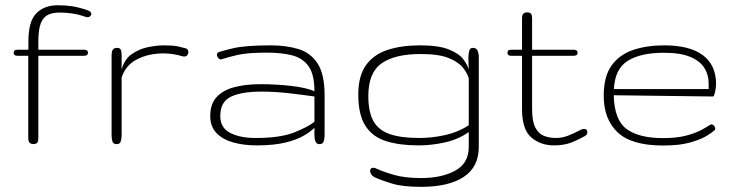

<svg xmlns="http://www.w3.org/2000/svg" viewBox="-20 -560 2858 746"><path d="M109.4 0Q102.5 0 96.2 -4.2Q89.8 -8.3 89.8 -23.9V-343.3H46.9Q33.2 -343.3 33.2 -355Q33.2 -366.7 46.9 -366.7H90.3V-398.4Q90.3 -477.5 121.3 -508.5Q152.3 -539.6 204.6 -539.6Q233.9 -539.6 259 -535.9Q284.2 -532.2 319.8 -520.5Q335 -515.1 335 -505.4Q335 -502 331.1 -497.6Q327.1 -493.2 319.8 -493.2Q314.9 -493.2 310.5 -495.1Q284.2 -504.4 259.5 -507.8Q234.9 -511.2 211.4 -511.2Q186 -511.2 167.5 -502.9Q148.9 -494.6 138.9 -470.5Q128.9 -446.3 128.9 -398.4V-366.7H307.1Q321.8 -366.7 321.8 -355Q321.8 -343.3 307.1 -343.3H128.9V-23.9Q128.9 -8.3 123.3 -4.2Q117.7 0 109.4 0Z M433.6 0Q419.9 0 416.7 -10.7Q413.6 -21.5 413.6 -34.2V-346.7Q413.6 -357.9 417.7 -366Q421.9 -374 435.5 -374Q446.3 -374 449.5 -366.2Q452.6 -358.4 452.6 -346.7V-290Q463.4 -330.1 492.4 -350.1Q521.5 -370.1 555.7 -377Q589.8 -383.8 615.2 -383.8Q652.8 -383.8 670.4 -379.9Q688 -376 701.7 -372.1Q711.9 -369.1 711.9 -357.4Q711.9 -351.1 707.8 -345.7Q703.6 -340.3 695.3 -340.3Q693.4 -340.3 692.6 -340.6Q691.9 -340.8 689.5 -341.3Q670.4 -346.7 652.8 -349.6Q635.3 -352.5 615.2 -352.5Q557.6 -352.5 512.9 -329.8Q468.3 -307.1 452.6 -258.8V-34.2Q452.6 -21.5 449.2 -10.7Q445.8 0 433.6 0Z M976.6 4.9Q926.8 4.9 886 -6.6Q845.2 -18.1 821 -43.2Q796.9 -68.4 796.9 -109.4Q796.9 -157.2 822.8 -184.1Q848.6 -210.9 892.6 -221.9Q936.5 -232.9 991.2 -232.9Q1053.7 -232.9 1112.1 -226.1Q1170.4 -219.2 1201.7 -205.6Q1201.7 -270.5 1179 -302.5Q1156.2 -334.5 1115 -345Q1073.7 -355.5 1018.1 -355.5Q941.9 -355.5 903.8 -346.7Q865.7 -337.9 842.3 -330.1Q839.4 -329.1 838.4 -329.1Q832.5 -329.1 827.6 -335.2Q822.8 -341.3 822.8 -347.7Q822.8 -354 828.6 -356.9Q836.9 -360.8 884.8 -372.3Q932.6 -383.8 1032.2 -383.8Q1092.3 -383.8 1139.6 -369.4Q1187 -355 1214.1 -313.2Q1241.2 -271.5 1241.2 -189.5V-34.2Q1241.2 -22.9 1238 -11.5Q1234.9 0 1221.2 0Q1210 0 1205.8 -10.3Q1201.7 -20.5 1201.7 -36.1V-63.5Q1187.5 -48.8 1160.4 -33Q1133.3 -17.1 1088.9 -6.1Q1044.4 4.9 976.6 4.9ZM972.7 -23.9Q1068.8 -23.9 1123 -45.4Q1177.2 -66.9 1201.7 -86.9V-185.1Q1154.3 -191.9 1100.8 -198Q1047.4 -204.1 995.1 -204.1Q919.9 -204.1 877.9 -184.6Q835.9 -165 835.9 -109.4Q835.9 -63 874.5 -43.5Q913.1 -23.9 972.7 -23.9Z M1616.2 166Q1545.4 166 1504.2 153.6Q1462.9 141.1 1437 129.4Q1427.2 124.5 1422.6 117.4Q1418 110.4 1418 104.5Q1418 91.8 1430.7 91.8Q1436.5 91.8 1443.8 95.7Q1470.2 107.9 1512.5 119.9Q1554.7 131.8 1616.2 131.8Q1696.3 131.8 1748.8 103Q1801.3 74.2 1801.3 11.2V-46.9Q1759.3 -17.6 1707.3 -6.3Q1655.3 4.9 1606.9 4.9Q1532.2 4.9 1479.7 -11.7Q1427.2 -28.3 1399.7 -71.3Q1372.1 -114.3 1372.1 -192.4Q1372.1 -265.1 1402.1 -306.9Q1432.1 -348.6 1486.1 -366.2Q1540 -383.8 1611.3 -383.8Q1683.6 -383.8 1723.1 -368.2Q1762.7 -352.5 1779.5 -330.6Q1796.4 -308.6 1801.3 -290Q1801.3 -298.8 1800.5 -310.3Q1799.8 -321.8 1799.8 -333Q1799.8 -349.6 1803 -361.8Q1806.2 -374 1816.9 -374Q1831.1 -374 1835.7 -362.8Q1840.3 -351.6 1840.3 -339.8V11.2Q1840.3 88.4 1782 127.2Q1723.6 166 1616.2 166ZM1608.9 -23.9Q1659.7 -23.9 1710.4 -35.4Q1761.2 -46.9 1801.3 -73.2V-255.9Q1796.4 -274.4 1779.3 -296.4Q1762.2 -318.4 1723.9 -334.2Q1685.5 -350.1 1615.2 -350.1Q1513.7 -350.1 1462.4 -313.7Q1411.1 -277.3 1411.1 -187Q1411.1 -127 1429.9 -91.3Q1448.7 -55.7 1492.2 -39.8Q1535.6 -23.9 1608.9 -23.9Z M2132.8 4.9Q2080.1 4.9 2044.2 -26.1Q2008.3 -57.1 2008.3 -136.2V-343.3H1965.3Q1951.7 -343.3 1951.7 -355Q1951.7 -366.7 1965.3 -366.7H2008.3V-488.3Q2008.3 -503.9 2014.6 -508.1Q2021 -512.2 2027.8 -512.2Q2036.1 -512.2 2041.7 -508.1Q2047.4 -503.9 2047.4 -488.3V-366.7H2209.5Q2224.1 -366.7 2224.1 -355Q2224.1 -343.3 2209.5 -343.3H2047.4V-136.2Q2047.4 -88.9 2059.8 -64.7Q2072.3 -40.5 2093.3 -32.2Q2114.3 -23.9 2139.6 -23.9Q2163.1 -23.9 2185.5 -32.2Q2208 -40.5 2237.3 -56.2Q2243.2 -59.1 2248.5 -59.1Q2262.2 -59.1 2262.2 -46.4Q2262.2 -36.6 2251.5 -30.8Q2210.4 -8.3 2186 -1.7Q2161.6 4.9 2132.8 4.9Z M2556.2 5.4Q2434.1 5.4 2379.9 -45.7Q2325.7 -96.7 2325.7 -188Q2325.7 -263.7 2356.7 -306.2Q2387.7 -348.6 2440.9 -366.2Q2494.1 -383.8 2559.6 -383.8Q2661.1 -383.8 2711.7 -345Q2762.2 -306.2 2762.2 -233.9Q2762.2 -220.7 2758.3 -202.9Q2754.4 -185.1 2750.5 -185.1L2364.7 -189.9Q2366.7 -93.8 2414.8 -58.6Q2462.9 -23.4 2555.7 -23.4Q2610.4 -23.4 2647.2 -33.4Q2684.1 -43.5 2706.8 -55.9Q2729.5 -68.4 2740.2 -75.7Q2741.7 -76.7 2744.1 -76.7Q2749.5 -76.7 2754.2 -71.5Q2758.8 -66.4 2758.8 -60.5Q2758.8 -55.2 2753.9 -51.8Q2748.5 -46.4 2726.3 -32.5Q2704.1 -18.6 2662.4 -6.6Q2620.6 5.4 2556.2 5.4ZM2365.2 -213.9H2733.4V-236.8Q2733.4 -269.5 2716.8 -296.1Q2700.2 -322.8 2662.1 -338.9Q2624 -355 2559.6 -355Q2469.2 -355 2419.2 -323.7Q2369.1 -292.5 2365.2 -213.9Z"/></svg>

Font: Gruppo
Style: Regular
Weight: 400
Designer: Vernon Adams
Foundry: Vernon Adams
Version: Version 1.001; ttfautohint (v1.8.4.7-5d5b);gftools[0.9.28]